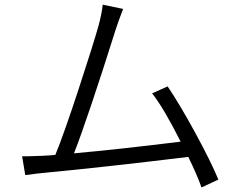

<svg xmlns="http://www.w3.org/2000/svg" viewBox="-20 -783 1040 835"><path d="M929.7 -2 856.4 32.2Q835.9 -25.4 798.8 -100.6Q429.7 -55.7 170.9 -31.2Q147.5 -29.3 89.8 -21.5L76.2 -103.5Q92.8 -102.5 166 -105.5Q203.1 -107.4 220.7 -109.4Q257.8 -200.2 320.8 -392.1Q383.8 -584 408.2 -669.9Q422.9 -724.6 426.8 -762.7L515.6 -744.1Q512.7 -736.3 506.8 -721.2Q501 -706.1 495.1 -689.9Q489.3 -673.8 483.4 -655.3Q360.4 -265.6 301.8 -116.2Q498 -133.8 765.6 -167Q692.4 -312.5 641.6 -377L709 -407.2Q760.7 -331.1 829.6 -204.6Q898.4 -78.1 929.7 -2Z"/></svg>

Font: GenEi Gothic M SemiLight
Style: Regular
Weight: 350
Designer: o_tamon (Modified); [Source Han Sans]
Ryoko NISHIZUKA  (kana & ideographs); Paul D. Hunt (Latin, Greek & Cyrillic); Wenl
Version: Version 1.1a;Original Version 1.004